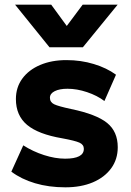

<svg xmlns="http://www.w3.org/2000/svg" viewBox="-20 -787 562 821"><path d="M259.5 14Q188.5 14 129.8 -3.5Q71 -21 28.5 -53L79.5 -165.5Q121 -139 168.5 -123.8Q216 -108.5 258.5 -108.5Q338.5 -108.5 338.5 -150.5Q338.5 -168.5 319.8 -177Q301 -185.5 246.5 -195.5Q143.5 -213 95.8 -253Q48 -293 48 -363.5Q48 -413.5 75.5 -451Q103 -488.5 151.8 -509.2Q200.5 -530 264 -530Q326 -530 381.2 -513.2Q436.5 -496.5 476 -467.5L426.5 -355Q395.5 -378.5 352.2 -393Q309 -407.5 268.5 -407.5Q234.5 -407.5 214 -397.2Q193.5 -387 193.5 -369Q193.5 -350 211.5 -341.2Q229.5 -332.5 283.5 -321Q392 -298.5 437.8 -261.5Q483.5 -224.5 483.5 -157.5Q483.5 -105.5 455.2 -67Q427 -28.5 376.8 -7.2Q326.5 14 259.5 14ZM191.5 -585 44.5 -767H199L265.5 -676L333.5 -767H483L334.5 -585Z"/></svg>

Font: Geologica
Style: Bold
Weight: 700
Designer: Sindre Bremnes, Frode Helland
Foundry: Monokrom Skriftforlag AS
Version: Version 1.010; ttfautohint (v1.8.4.7-5d5b);gftools[0.9.28]